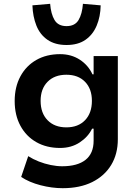

<svg xmlns="http://www.w3.org/2000/svg" viewBox="-20 -797 722 1007"><path d="M309 190Q252 190 192.5 174.5Q133 159 91 131L128 22Q153 38 183.5 50Q214 62 246 68.5Q278 75 306 75Q386 75 428.5 41.5Q471 8 471 -59V-122H463Q442 -79 398 -50Q354 -21 295 -21Q224 -21 170.5 -51.5Q117 -82 87 -137.5Q57 -193 57 -267Q57 -341 87 -396.5Q117 -452 170.5 -482.5Q224 -513 295 -513Q354 -513 398.5 -484Q443 -455 465 -407H471V-503H598V-67Q598 11 563 68.5Q528 126 463.5 158Q399 190 309 190ZM328 -129Q390 -129 426 -166.5Q462 -204 462 -268Q462 -331 426 -368Q390 -405 328 -405Q266 -405 229.5 -368Q193 -331 193 -268Q193 -204 229.5 -166.5Q266 -129 328 -129ZM329 -561Q269 -561 229.5 -588Q190 -615 171 -662.5Q152 -710 150 -769L243 -777Q247 -724 266 -692Q285 -660 329 -660Q373 -660 392 -692Q411 -724 415 -777L508 -769Q507 -710 487 -662.5Q467 -615 428 -588Q389 -561 329 -561Z"/></svg>

Font: Nunito Sans 6pt
Style: Bold
Weight: 700
Version: Version 3.101;gftools[0.9.27]